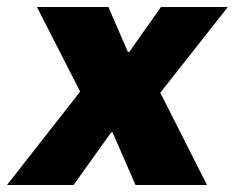

<svg xmlns="http://www.w3.org/2000/svg" viewBox="-62 -531 674 551"><path d="M-42 0 168 -268 44 -511H249L305 -382H309L400 -511H592L398 -265L532 0H327L261 -151H257L149 0Z"/></svg>

Font: Chivo Medium ExtraBold
Style: Italic
Weight: 800
Italic angle: -8.05°
Version: Version 2.002